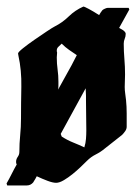

<svg xmlns="http://www.w3.org/2000/svg" viewBox="-31 -558 425 585"><path d="M297 -534H361L363 -529L332 -473L344 -466Q352 -460 352 -455Q352 -447 349 -440Q346 -433 346 -425Q346 -402 348 -378.5Q350 -355 350 -331Q350 -321 349.5 -312Q349 -303 349 -293Q349 -283 350.5 -273Q352 -263 353 -253Q355 -233 355 -212.5Q355 -192 355 -172Q355 -165 350.5 -158.5Q346 -152 341 -147L289 -106Q276 -95 261 -87.5Q246 -80 234 -68Q227 -61 215 -49.5Q203 -38 190 -27.5Q177 -17 163.5 -9Q150 -1 140 -1Q130 -1 114 -7Q98 -13 81 -21Q77 -13 73 -7Q71 -4 70 -2Q62 7 51 7H-9L-11 1Q-3 -13 4.5 -28Q12 -43 20 -57Q20 -58 19.5 -58Q19 -58 19 -59Q18 -61 18 -65Q18 -73 23 -80Q28 -87 28 -95Q28 -121 30.5 -146Q33 -171 33 -197Q33 -243 34 -293.5Q35 -344 25 -389Q25 -391 24.5 -392Q24 -393 24 -395Q24 -399 39 -411Q54 -423 73.5 -436.5Q93 -450 111 -462Q129 -474 135 -477Q159 -489 178.5 -508Q198 -527 223 -538Q226 -538 240 -530.5Q254 -523 271 -512Q273 -516 275.5 -519.5Q278 -523 281 -527Q283 -529 288.5 -531.5Q294 -534 297 -534ZM157 -142Q174 -131 191.5 -124Q209 -117 226 -109Q230 -122 231 -135Q232 -148 232 -161Q232 -184 231.5 -206.5Q231 -229 231 -252Q231 -257 231 -266.5Q231 -276 230 -289L154 -150ZM143 -398Q143 -394 142.5 -390.5Q142 -387 142 -383Q142 -364 144.5 -346Q147 -328 147 -309Q147 -303 147 -297Q147 -291 146 -285L187 -359L203 -390Q191 -398 179.5 -406Q168 -414 157 -425Q152 -420 147 -415.5Q142 -411 142 -404Q142 -400 143 -398Z"/></svg>

Font: Hand Textur
Style: Regular
Weight: 400
Designer: F. H. Ehmcke um 1935
Foundry: Peter Wiegel
Version: Version 1.000